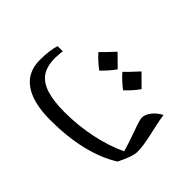

<svg xmlns="http://www.w3.org/2000/svg" viewBox="-96 -823 1100 1100"><g transform="rotate(45 454.0 -273.5)"><path d="M367.7 9.8Q226.6 9.8 153.6 -41.5Q80.6 -92.8 80.6 -190.9Q80.6 -268.1 96.7 -319.8H138.7Q137.7 -314.5 136 -295.7Q134.3 -276.9 134.3 -262.2Q134.3 -193.4 161.6 -154.8Q189 -116.2 246.1 -98.1Q303.2 -80.1 392.6 -80.1Q501 -80.1 605 -101.8Q709 -123.5 792.5 -163.1Q778.3 -215.3 750 -292Q727.5 -352.5 727.5 -371.1Q727.5 -397.9 749 -424.8Q770.5 -451.7 804.7 -470.2Q809.6 -436 817.1 -402.1Q824.7 -368.2 831.8 -335.4Q838.9 -302.7 843.8 -272.2Q848.6 -241.7 848.6 -214.8Q848.6 -177.2 807.6 -95.2Q726.1 -43.5 614.3 -16.8Q502.4 9.8 367.7 9.8ZM434.1 -469.2Q407.2 -429.7 364.3 -389.2Q315.9 -426.3 286.1 -460.9Q309.1 -481.9 362.3 -540Q372.6 -528.8 434.1 -469.2ZM611.3 -485.8Q585 -447.3 541 -405.8Q495.1 -440.9 463.4 -478Q483.9 -496.6 539.1 -557.1Q549.8 -545.4 611.3 -485.8Z"/></g></svg>

Font: Droid Arabic Naskh Colored
Style: Regular
Weight: 400
Designer: Pascal Zoghbi
Foundry: Ascender Corporation
Version: Version 1.00